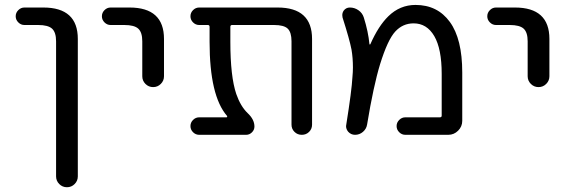

<svg xmlns="http://www.w3.org/2000/svg" viewBox="-20 -578 2347 794"><path d="M81.1 -474.6Q66.4 -474.6 55.7 -485.4Q44.9 -496.1 44.9 -510.7Q44.9 -525.4 55.7 -536.1Q66.4 -546.9 81.1 -546.9H159.2Q301.8 -546.9 301.8 -417V151.4Q301.8 169.9 288.6 183.1Q275.4 196.3 256.8 196.3Q238.3 196.3 225.1 183.1Q211.9 169.9 211.9 151.4V-407.2Q211.9 -444.3 195.3 -459.5Q178.7 -474.6 137.7 -474.6Z M437.5 -474.6Q422.9 -474.6 412.1 -485.4Q401.4 -496.1 401.4 -510.7Q401.4 -525.4 412.1 -536.1Q422.9 -546.9 437.5 -546.9H515.6Q658.2 -546.9 658.2 -417V-262.7Q658.2 -244.1 645 -231Q631.8 -217.8 613.3 -217.8Q594.7 -217.8 581.5 -231Q568.4 -244.1 568.4 -262.7V-407.2Q568.4 -444.3 551.8 -459.5Q535.2 -474.6 494.1 -474.6Z M1270.5 -62.5Q1270.5 -44.9 1258.3 -32.7Q1246.1 -20.5 1228 -20.5Q1210 -20.5 1197.8 -32.7Q1185.5 -44.9 1185.5 -62.5V-407.2Q1185.5 -444.3 1169.9 -459.5Q1154.3 -474.6 1113.3 -474.6H939.5Q932.6 -474.6 932.6 -466.8V-405.3Q932.6 -261.7 957 -189.5Q974.6 -138.7 1003.9 -110.4Q1032.2 -84 1032.2 -54.7Q1032.2 -41 1022 -30.8Q1011.7 -20.5 998 -20.5H803.7Q789.1 -20.5 778.3 -31.2Q767.6 -42 767.6 -56.6Q767.6 -71.3 778.3 -82Q789.1 -92.8 803.7 -92.8H916Q918.9 -92.8 919.4 -94.7Q919.9 -96.7 918.9 -98.6Q846.7 -181.6 846.7 -405.3V-466.8Q846.7 -474.6 839.8 -474.6H803.7Q789.1 -474.6 778.3 -485.4Q767.6 -496.1 767.6 -510.7Q767.6 -525.4 778.3 -536.1Q789.1 -546.9 803.7 -546.9H1127.9Q1270.5 -546.9 1270.5 -417Z M1656.2 -20.5Q1641.6 -20.5 1630.9 -31.2Q1620.1 -42 1620.1 -56.6Q1620.1 -71.3 1630.9 -82Q1641.6 -92.8 1656.2 -92.8H1798.8Q1806.6 -92.8 1806.6 -99.6V-272.5Q1806.6 -376 1775.9 -428.7Q1745.1 -481.4 1690.4 -481.4Q1645.5 -481.4 1614.3 -447.3Q1583 -413.1 1551.8 -312.5Q1524.4 -222.7 1498 -62.5Q1495.1 -44.9 1481 -32.7Q1466.8 -20.5 1448.2 -20.5Q1431.6 -20.5 1419.9 -33.2Q1411.1 -43.9 1411.1 -56.6Q1411.1 -59.6 1412.1 -63.5Q1434.6 -204.1 1437.5 -259.8Q1439.5 -280.3 1439.5 -298.8Q1439.5 -338.9 1433.6 -373Q1425.8 -414.1 1396.5 -505.9Q1395.5 -510.7 1395.5 -515.6Q1395.5 -525.4 1401.4 -534.2Q1411.1 -546.9 1426.8 -546.9Q1446.3 -546.9 1462.4 -535.6Q1478.5 -524.4 1484.4 -505.9Q1502.9 -447.3 1507.8 -395.5Q1507.8 -394.5 1509.3 -394Q1510.7 -393.6 1511.7 -395.5Q1544.9 -470.7 1585.9 -510.7Q1633.8 -557.6 1698.2 -557.6Q1789.1 -557.6 1840.3 -487.3Q1891.6 -417 1891.6 -278.3V-78.1Q1891.6 -54.7 1874.5 -37.6Q1857.4 -20.5 1834 -20.5Z M2031.2 -474.6Q2016.6 -474.6 2005.9 -485.4Q1995.1 -496.1 1995.1 -510.7Q1995.1 -525.4 2005.9 -536.1Q2016.6 -546.9 2031.2 -546.9H2109.4Q2252 -546.9 2252 -417V-262.7Q2252 -244.1 2238.8 -231Q2225.6 -217.8 2207 -217.8Q2188.5 -217.8 2175.3 -231Q2162.1 -244.1 2162.1 -262.7V-407.2Q2162.1 -444.3 2145.5 -459.5Q2128.9 -474.6 2087.9 -474.6Z"/></svg>

Font: Gen Jyuu Gothic P Regular
Style: Regular
Weight: 400
Designer: [Source Han Sans]
Ryoko NISHIZUKA  (kana & ideographs); Paul D. Hunt (Latin, Greek & Cyrillic); Wenlong ZHANG  (bopomofo
Version: Version 1.002.20150607